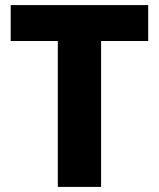

<svg xmlns="http://www.w3.org/2000/svg" viewBox="-20 -734 625 754"><path d="M377 0H207V-573H22V-714H562V-573H377Z"/></svg>

Font: Noto Sans Armenian ExtraBold
Style: Regular
Weight: 800
Version: Version 2.007